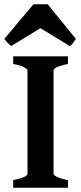

<svg xmlns="http://www.w3.org/2000/svg" viewBox="-31 -879 378 899"><path d="M30.8 0V-35.6Q97.7 -49.3 97.7 -65.4V-549.3Q97.7 -555.2 81.8 -564Q65.9 -572.8 30.8 -579.6V-615.2H287.1V-579.6Q219.7 -565.4 219.7 -549.3V-65.4Q219.7 -59.6 235.8 -51Q252 -42.5 287.1 -35.6V0ZM324.2 -696.8Q318.4 -687.5 310.8 -677.5Q303.2 -667.5 294.9 -664.1L158.2 -747.1L22.5 -664.1Q14.2 -667.5 5.4 -677.5Q-3.4 -687.5 -10.7 -696.8L125.5 -858.9H192.4Z"/></svg>

Font: Gentium Plus
Style: Bold
Weight: 700
Designer: Victor Gaultney, Annie Olsen, Iska Routamaa, Becca Hirsbrunner
Foundry: SIL International
Version: Version 6.101